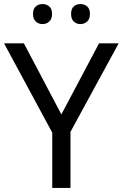

<svg xmlns="http://www.w3.org/2000/svg" viewBox="-20 -928 606 948"><path d="M283 -363 469 -714H566L328 -277V0H238V-273L0 -714H98ZM143 -859Q143 -885 157 -896.5Q171 -908 190 -908Q209 -908 223 -896.5Q237 -885 237 -859Q237 -834 223 -821.5Q209 -809 190 -809Q171 -809 157 -821.5Q143 -834 143 -859ZM331 -859Q331 -885 344.5 -896.5Q358 -908 377 -908Q396 -908 410 -896.5Q424 -885 424 -859Q424 -834 410 -821.5Q396 -809 377 -809Q358 -809 344.5 -821.5Q331 -834 331 -859Z"/></svg>

Font: Noto Sans Hanunoo
Style: Regular
Weight: 400
Designer: Monotype Design Team
Foundry: Monotype Imaging Inc.
Version: Version 2.003; ttfautohint (v1.8.4.7-5d5b)